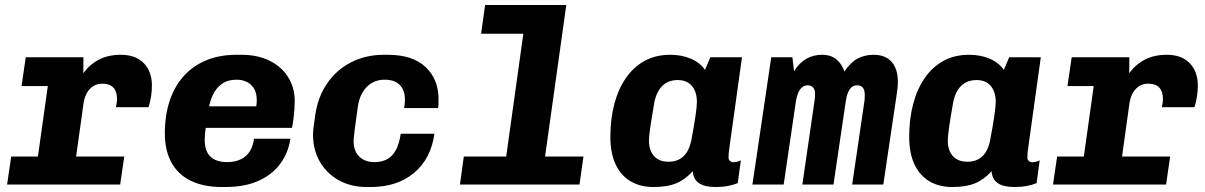

<svg xmlns="http://www.w3.org/2000/svg" viewBox="-20 -741 4840 771"><path d="M116.5 0 172 -395.5H66.5L83.5 -511H315L314.5 -447Q340.5 -482.5 377.8 -501.8Q415 -521 465.5 -521Q524.5 -521 557.2 -487.5Q590 -454 590 -397Q590 -376.5 586.8 -354.5Q583.5 -332.5 576.5 -310.5H445.5Q447.5 -320 448.8 -327.8Q450 -335.5 450 -342Q450 -405 391 -405Q361 -405 341 -384Q321 -363 315.5 -326.5L270 0ZM8.5 0 25 -112.5H479L462.5 0Z M871.5 10Q798 10 746.8 -14.8Q695.5 -39.5 668.8 -87.8Q642 -136 642 -205.5Q642 -277.5 661.2 -335.8Q680.5 -394 717.5 -435.2Q754.5 -476.5 808 -498.8Q861.5 -521 929.5 -521H949Q1014.5 -521 1062.8 -497Q1111 -473 1137.2 -431Q1163.5 -389 1163.5 -335Q1163.5 -320.5 1162.2 -302.8Q1161 -285 1158.8 -266Q1156.5 -247 1152.5 -227.5H737.5L815 -278Q810.5 -256.5 806.2 -228.8Q802 -201 802 -180Q802 -147.5 813.2 -127.5Q824.5 -107.5 844.8 -98.8Q865 -90 891.5 -90Q938 -90 966 -113.8Q994 -137.5 1000 -184H1146Q1138.5 -129.5 1107 -85.5Q1075.5 -41.5 1020.2 -15.8Q965 10 883.5 10ZM816 -294.5 749.5 -314H1009Q1010.5 -323.5 1010.8 -329.2Q1011 -335 1011 -340Q1011 -367.5 1000.2 -385.2Q989.5 -403 971.2 -412Q953 -421 930 -421Q895 -421 871.5 -404.5Q848 -388 834.8 -359.8Q821.5 -331.5 816 -294.5Z M1453 10Q1389.5 10 1340.8 -17Q1292 -44 1264.5 -91.5Q1237 -139 1237 -200Q1237 -212.5 1239 -228.5Q1241 -244.5 1246 -279.5Q1256.5 -352 1293.8 -406.2Q1331 -460.5 1389.8 -490.8Q1448.5 -521 1522 -521H1537Q1636.5 -521 1688.8 -472Q1741 -423 1741 -343Q1741 -334.5 1741 -325.2Q1741 -316 1739 -307H1603Q1606 -326 1606 -341Q1606 -381 1584.2 -401Q1562.5 -421 1525 -421Q1481.5 -421 1453 -392.2Q1424.5 -363.5 1417 -313Q1409 -255.5 1405.2 -227Q1401.5 -198.5 1400.8 -188.8Q1400 -179 1400 -174.5Q1400 -134 1423 -112Q1446 -90 1483 -90Q1529.5 -90 1555.2 -118Q1581 -146 1589 -204H1724.5Q1710.5 -103.5 1642.8 -46.8Q1575 10 1468 10Z M1997 0 2081.5 -605.5H1912L1928 -721H2254L2153 0ZM1827 0 1842.5 -112.5H2323L2307 0Z M2604 10Q2551.5 10 2512.5 -12.8Q2473.5 -35.5 2452.2 -80.8Q2431 -126 2431 -192Q2431 -263.5 2447 -323.8Q2463 -384 2493.8 -428.2Q2524.5 -472.5 2569 -496.8Q2613.5 -521 2671 -521Q2718 -521 2754.5 -505.2Q2791 -489.5 2811 -460.5L2832.5 -511H2959.5L2911.5 -166.5Q2907.5 -141 2906.5 -129Q2905.5 -117 2905.5 -108.5Q2905.5 -100 2911.2 -94.8Q2917 -89.5 2925.5 -89.5Q2932.5 -89.5 2940 -91.5Q2947.5 -93.5 2955 -97L2942.5 -5.5Q2926.5 1 2904.2 5.5Q2882 10 2854 10Q2809.5 10 2786.8 -5.5Q2764 -21 2762 -53.5Q2731 -19.5 2695.2 -4.8Q2659.5 10 2604 10ZM2664.5 -91.5Q2700.5 -91.5 2723 -111.8Q2745.5 -132 2755 -172Q2768 -241 2773.2 -277.8Q2778.5 -314.5 2778.5 -331.5Q2778.5 -372 2758.5 -395.8Q2738.5 -419.5 2702 -419.5Q2665 -419.5 2641.8 -398.2Q2618.5 -377 2608.5 -335.5Q2598 -275.5 2592 -235.5Q2586 -195.5 2586 -174Q2586 -150.5 2594.8 -131.8Q2603.5 -113 2620.8 -102.2Q2638 -91.5 2664.5 -91.5Z M3001.5 0 3077 -511H3162L3168.5 -455Q3189.5 -489 3218 -505Q3246.5 -521 3280.5 -521Q3316.5 -521 3338.8 -502.5Q3361 -484 3371 -453.5Q3394 -489.5 3422.8 -505.2Q3451.5 -521 3488 -521Q3535.5 -521 3560.5 -492.5Q3585.5 -464 3585.5 -412.5Q3585.5 -401 3584 -386.8Q3582.5 -372.5 3580 -356.5L3527 0H3402L3450.5 -330Q3452 -338 3452.2 -345.8Q3452.5 -353.5 3452.5 -361Q3452.5 -379.5 3444.8 -389Q3437 -398.5 3421.5 -398.5Q3402.5 -398.5 3391.5 -381.2Q3380.5 -364 3376.5 -335.5L3327 0H3202L3250 -330.5Q3252 -341.5 3252.5 -350Q3253 -358.5 3253 -364.5Q3253 -380.5 3245.2 -389.5Q3237.5 -398.5 3223.5 -398.5Q3210.5 -398.5 3200.8 -390.2Q3191 -382 3185 -367.5Q3179 -353 3176 -334L3127 0Z M3804 10Q3751.5 10 3712.5 -12.8Q3673.5 -35.5 3652.2 -80.8Q3631 -126 3631 -192Q3631 -263.5 3647 -323.8Q3663 -384 3693.8 -428.2Q3724.5 -472.5 3769 -496.8Q3813.5 -521 3871 -521Q3918 -521 3954.5 -505.2Q3991 -489.5 4011 -460.5L4032.5 -511H4159.5L4111.5 -166.5Q4107.5 -141 4106.5 -129Q4105.5 -117 4105.5 -108.5Q4105.5 -100 4111.2 -94.8Q4117 -89.5 4125.5 -89.5Q4132.5 -89.5 4140 -91.5Q4147.5 -93.5 4155 -97L4142.5 -5.5Q4126.5 1 4104.2 5.5Q4082 10 4054 10Q4009.5 10 3986.8 -5.5Q3964 -21 3962 -53.5Q3931 -19.5 3895.2 -4.8Q3859.5 10 3804 10ZM3864.5 -91.5Q3900.5 -91.5 3923 -111.8Q3945.5 -132 3955 -172Q3968 -241 3973.2 -277.8Q3978.5 -314.5 3978.5 -331.5Q3978.5 -372 3958.5 -395.8Q3938.5 -419.5 3902 -419.5Q3865 -419.5 3841.8 -398.2Q3818.5 -377 3808.5 -335.5Q3798 -275.5 3792 -235.5Q3786 -195.5 3786 -174Q3786 -150.5 3794.8 -131.8Q3803.5 -113 3820.8 -102.2Q3838 -91.5 3864.5 -91.5Z M4316.5 0 4372 -395.5H4266.5L4283.5 -511H4515L4514.5 -447Q4540.5 -482.5 4577.8 -501.8Q4615 -521 4665.5 -521Q4724.5 -521 4757.2 -487.5Q4790 -454 4790 -397Q4790 -376.5 4786.8 -354.5Q4783.5 -332.5 4776.5 -310.5H4645.5Q4647.5 -320 4648.8 -327.8Q4650 -335.5 4650 -342Q4650 -405 4591 -405Q4561 -405 4541 -384Q4521 -363 4515.5 -326.5L4470 0ZM4208.5 0 4225 -112.5H4679L4662.5 0Z"/></svg>

Font: Chivo Mono Medium
Style: Italic
Weight: 500
Italic angle: -8.05°
Monospace: yes
Designer: Hector Gatti
Foundry: Omnibus-Type
Version: Version 1.008